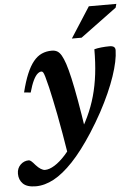

<svg xmlns="http://www.w3.org/2000/svg" viewBox="-115 -726 730 1033"><g transform="rotate(-5 249.5 -210.0)"><path d="M52.5 -245.5 17 -249Q31.5 -307.5 48.5 -348Q65.5 -388.5 85.8 -413.2Q106 -438 130.5 -449Q155 -460 184.5 -460Q202 -460 214.2 -453Q226.5 -446 236.5 -428.8Q246.5 -411.5 256.5 -382Q266.5 -352 277.8 -302.2Q289 -252.5 302 -179.5Q315 -106.5 330 -6.5L226.5 125Q214.5 50 204.2 -9.2Q194 -68.5 185 -114.5Q176 -160.5 168.2 -197.2Q160.5 -234 153.5 -264Q143.5 -305 138 -323.8Q132.5 -342.5 128.5 -347.8Q124.5 -353 119.5 -353Q109.5 -353 98.2 -343.2Q87 -333.5 75.5 -310Q64 -286.5 52.5 -245.5ZM265.5 20.5 283.5 17.5Q318.5 -35.5 343.2 -88Q368 -140.5 383.5 -195.8Q399 -251 406.5 -313Q414 -375 414 -447.5Q430 -452 452.8 -454.2Q475.5 -456.5 496.5 -456.5Q512.5 -456.5 520.2 -450.5Q528 -444.5 527.5 -431.5Q527 -404.5 519.8 -369.8Q512.5 -335 498.5 -293.5Q484.5 -252 463.5 -204.8Q442.5 -157.5 414.8 -106.2Q387 -55 352 -0.5Q292.5 91.5 238.2 148.8Q184 206 134.2 232.8Q84.5 259.5 36.5 259.5Q-11 259.5 -32.5 238.2Q-54 217 -54 184Q-54 154.5 -35 135.8Q-16 117 10.5 117Q16 117 23.8 123.5Q31.5 130 44.5 145.5Q58 160.5 70.5 168.2Q83 176 93.5 176Q116.5 176 145.2 158.2Q174 140.5 205.2 105.8Q236.5 71 265.5 20.5ZM298.5 -515.5 404.5 -680.5H553L547.5 -660.5L351 -515.5Z"/></g></svg>

Font: Newsreader 16pt 16pt
Style: Bold Italic
Weight: 700
Italic angle: -17°
Version: Version 1.003